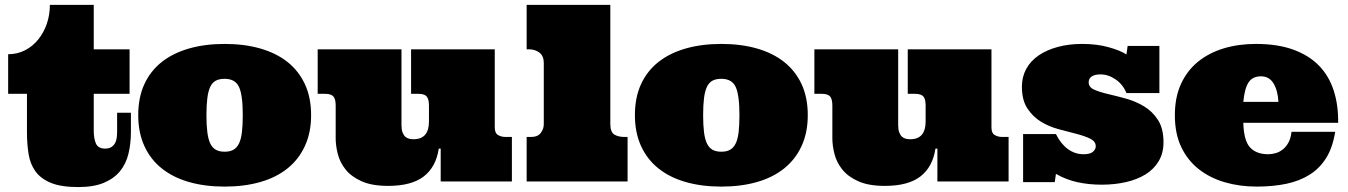

<svg xmlns="http://www.w3.org/2000/svg" viewBox="-20 -739 5491 782"><path d="M361.8 -719.2V-538.1H507.8V-356.9H361.8V-207Q361.8 -174.8 370.8 -154.3Q379.9 -133.8 408.2 -133.8Q423.8 -133.8 433.3 -139.9Q442.9 -146 448.5 -156Q454.1 -166 455.6 -179Q457 -191.9 457 -207V-279.8H513.2V-201.2Q513.2 -153.8 503.2 -112.8Q493.2 -71.8 469 -42Q444.8 -12.2 403.3 5.4Q361.8 22.9 298.8 22.9Q229 22.9 187.5 5.9Q146 -11.2 124.5 -41Q103 -70.8 96.4 -111.8Q89.8 -152.8 89.8 -201.2V-356.9H13.2V-518.1Q49.8 -518.1 81.3 -533.9Q112.8 -549.8 135.5 -577.9Q158.2 -606 170.7 -642.1Q183.1 -678.2 183.1 -719.2Z M543 -270Q543 -341.8 567.9 -396Q592.8 -450.2 638.9 -486.6Q685.1 -522.9 750 -541.5Q814.9 -560.1 895 -560.1Q975.1 -560.1 1040 -541.5Q1105 -522.9 1150.9 -486.6Q1196.8 -450.2 1221.9 -396Q1247.1 -341.8 1247.1 -270Q1247.1 -199.2 1221.9 -144.5Q1196.8 -89.8 1150.9 -53Q1105 -16.1 1040 2.4Q975.1 21 895 21Q814.9 21 750 2.4Q685.1 -16.1 638.9 -53Q592.8 -89.8 567.9 -144.5Q543 -199.2 543 -270ZM820.8 -270Q820.8 -229 824.5 -200.4Q828.1 -171.9 836.4 -154.5Q844.7 -137.2 858.9 -129.2Q873 -121.1 895 -121.1Q917 -121.1 930.9 -129.2Q944.8 -137.2 953.4 -154.5Q961.9 -171.9 965.3 -200.4Q968.8 -229 968.8 -270Q968.8 -352.1 953.4 -385Q938 -418 895 -418Q873 -418 858.9 -410.4Q844.7 -402.8 836.4 -385.5Q828.1 -368.2 824.5 -339.6Q820.8 -311 820.8 -270Z M1995.1 -220.2Q1995.1 -196.8 2008.5 -189Q2022 -181.2 2039.1 -181.2H2064.9V0H1774.9V-133.8H1767.1Q1755.9 -59.1 1706.1 -20.5Q1656.2 18.1 1561 18.1Q1494.1 18.1 1452.1 -1Q1410.2 -20 1387.2 -49.1Q1364.3 -78.1 1355.7 -112.1Q1347.2 -146 1347.2 -175.8V-309.1Q1347.2 -335 1338.1 -345.9Q1329.1 -356.9 1303.2 -356.9H1273.9V-538.1H1615.2V-230Q1615.2 -210.9 1619.6 -199.5Q1624 -188 1631.1 -181.9Q1638.2 -175.8 1647.2 -173.8Q1656.2 -171.9 1664.1 -171.9Q1696.3 -171.9 1711.7 -190.4Q1727.1 -209 1727.1 -243.2V-309.1Q1727.1 -335 1718 -345.9Q1709 -356.9 1683.1 -356.9H1654.3V-538.1H1995.1Z M2465.8 -719.2V-233.9Q2465.8 -201.2 2481.9 -191.2Q2498 -181.2 2522.9 -181.2H2536.1V0H2125V-181.2H2144Q2169.9 -181.2 2182.4 -197.5Q2194.8 -213.9 2194.8 -232.9V-482.9Q2194.8 -511.2 2177 -524.7Q2159.2 -538.1 2135.7 -538.1H2125V-719.2Z M2565.9 -270Q2565.9 -341.8 2590.8 -396Q2615.7 -450.2 2661.9 -486.6Q2708 -522.9 2772.9 -541.5Q2837.9 -560.1 2918 -560.1Q2998 -560.1 3063 -541.5Q3127.9 -522.9 3173.8 -486.6Q3219.7 -450.2 3244.9 -396Q3270 -341.8 3270 -270Q3270 -199.2 3244.9 -144.5Q3219.7 -89.8 3173.8 -53Q3127.9 -16.1 3063 2.4Q2998 21 2918 21Q2837.9 21 2772.9 2.4Q2708 -16.1 2661.9 -53Q2615.7 -89.8 2590.8 -144.5Q2565.9 -199.2 2565.9 -270ZM2843.8 -270Q2843.8 -229 2847.4 -200.4Q2851.1 -171.9 2859.4 -154.5Q2867.7 -137.2 2881.8 -129.2Q2896 -121.1 2918 -121.1Q2939.9 -121.1 2953.9 -129.2Q2967.8 -137.2 2976.3 -154.5Q2984.9 -171.9 2988.3 -200.4Q2991.7 -229 2991.7 -270Q2991.7 -352.1 2976.3 -385Q2960.9 -418 2918 -418Q2896 -418 2881.8 -410.4Q2867.7 -402.8 2859.4 -385.5Q2851.1 -368.2 2847.4 -339.6Q2843.8 -311 2843.8 -270Z M4018.1 -220.2Q4018.1 -196.8 4031.5 -189Q4044.9 -181.2 4062 -181.2H4087.9V0H3797.9V-133.8H3790Q3778.8 -59.1 3729 -20.5Q3679.2 18.1 3584 18.1Q3517.1 18.1 3475.1 -1Q3433.1 -20 3410.2 -49.1Q3387.2 -78.1 3378.7 -112.1Q3370.1 -146 3370.1 -175.8V-309.1Q3370.1 -335 3361.1 -345.9Q3352.1 -356.9 3326.2 -356.9H3296.9V-538.1H3638.2V-230Q3638.2 -210.9 3642.6 -199.5Q3647 -188 3654.1 -181.9Q3661.1 -175.8 3670.2 -173.8Q3679.2 -171.9 3687 -171.9Q3719.2 -171.9 3734.6 -190.4Q3750 -209 3750 -243.2V-309.1Q3750 -335 3741 -345.9Q3731.9 -356.9 3706.1 -356.9H3677.2V-538.1H4018.1Z M4702.1 -359.9H4567.9Q4553.7 -395 4523.9 -415.5Q4494.1 -436 4461.9 -436Q4439.9 -436 4427 -428Q4414.1 -419.9 4414.1 -403.8Q4414.1 -383.8 4436.5 -373.8Q4459 -363.8 4492.9 -356Q4526.9 -348.1 4566.4 -337.2Q4606 -326.2 4639.9 -305.7Q4673.8 -285.2 4696.3 -250.5Q4718.8 -215.8 4718.8 -159.2Q4718.8 -115.2 4699.2 -82.5Q4679.7 -49.8 4645.8 -28.8Q4611.8 -7.8 4565.9 2.7Q4520 13.2 4466.8 13.2Q4415 13.2 4368.9 3.2Q4322.8 -6.8 4280.8 -30.8L4275.9 2.9H4147V-192.9H4280.8Q4299.8 -153.8 4328.9 -132.3Q4357.9 -110.8 4393.1 -110.8Q4419.9 -110.8 4431.4 -120.8Q4442.9 -130.9 4442.9 -143.1Q4442.9 -163.1 4420.4 -174.1Q4397.9 -185.1 4365 -193.6Q4332 -202.1 4292.5 -212.6Q4252.9 -223.1 4220 -243.2Q4187 -263.2 4164.6 -297.1Q4142.1 -331.1 4142.1 -386.2Q4142.1 -425.8 4159.9 -458.5Q4177.7 -491.2 4210.9 -513.7Q4244.1 -536.1 4289.1 -548.1Q4334 -560.1 4387.7 -560.1Q4447.8 -560.1 4495.8 -546.6Q4543.9 -533.2 4567.9 -517.1L4572.8 -551.8H4702.1Z M5043.9 -238.8Q5045.9 -166 5071.5 -138.4Q5097.2 -110.8 5145 -110.8Q5161.1 -110.8 5176.5 -115.5Q5191.9 -120.1 5205.1 -130.6Q5218.3 -141.1 5227.8 -158.4Q5237.3 -175.8 5240.2 -202.1H5418Q5408.2 -139.2 5382.1 -96.7Q5356 -54.2 5314.9 -28.1Q5273.9 -2 5219.5 9.5Q5165 21 5098.1 21Q5029.3 21 4968.8 3.4Q4908.2 -14.2 4862.5 -50Q4816.9 -85.9 4791 -140.4Q4765.1 -194.8 4765.1 -270Q4765.1 -341.8 4789.6 -396Q4814 -450.2 4858.2 -486.6Q4902.3 -522.9 4962.6 -541.5Q5022.9 -560.1 5095.2 -560.1Q5184.1 -560.1 5248 -536.6Q5312 -513.2 5352.5 -471.2Q5393.1 -429.2 5412.1 -370.1Q5431.2 -311 5430.2 -238.8ZM5116.2 -428.2Q5082 -428.2 5065.7 -404.1Q5049.3 -379.9 5043.9 -324.2H5187Q5184.1 -372.1 5166.5 -400.1Q5148.9 -428.2 5116.2 -428.2Z"/></svg>

Font: Ultra
Style: Regular
Weight: 400
Designer: Astigmatic (AOETI)
Foundry: Astigmatic (AOETI)
Version: Version 1.001